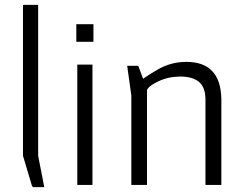

<svg xmlns="http://www.w3.org/2000/svg" viewBox="-20 -756 1000 785"><path d="M74 -736H136V-119L161 9H115L111 5L74 -119Z M296 -492H358V0H296ZM292 -657H362V-585H292Z M885 0H820V-352Q819 -401 792.5 -422Q766 -443 717.5 -443Q669 -443 628.5 -424Q588 -405 581 -388V0H517V-365L500 -487H543L546 -485L565 -434Q600 -458 622 -470Q677 -503 742 -503Q882 -503 885 -352Z"/></svg>

Font: Gafata
Style: Regular
Weight: 400
Designer: Lautaro Hourcade
Foundry: Lautaro Hourcade
Version: Version 4.002; ttfautohint (v0.94.20-1c74) -l 7 -r 28 -G 0 -